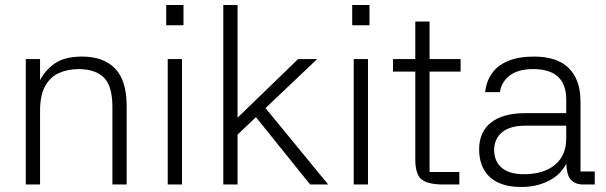

<svg xmlns="http://www.w3.org/2000/svg" viewBox="-20 -737 2422 767"><path d="M140 0H83V-501H140V-417Q163 -460 202 -485.5Q241 -511 308 -511Q393 -511 439.5 -463.5Q486 -416 486 -313V0H429V-310Q429 -395 394 -428Q359 -461 294 -461Q250 -461 215 -445Q180 -429 160 -392.5Q140 -356 140 -294Z M707 -501V0H650V-501ZM644 -717H713V-636H644Z M1035 -312 1291 0H1219L996 -277ZM929 0H872V-717H929ZM895 -234 1171 -501H1247L894 -166Z M1450 -501V0H1393V-501ZM1387 -717H1456V-636H1387Z M1820 -451H1696V-50H1815V0H1751Q1690 0 1664.5 -20Q1639 -40 1639 -101V-451H1550V-501H1639V-651H1696V-501H1820Z M2356 0H2309Q2278 0 2260 -19.5Q2242 -39 2242 -96H2249Q2224 -41 2174 -15.5Q2124 10 2062 10Q2008 10 1970.5 -7.5Q1933 -25 1913.5 -59Q1894 -93 1894 -141Q1894 -175 1906 -202Q1918 -229 1941.5 -247.5Q1965 -266 1999.5 -275.5Q2034 -285 2078 -285H2242V-340Q2242 -400 2209 -430.5Q2176 -461 2110 -461Q2050 -461 2016.5 -435.5Q1983 -410 1977 -369H1918Q1923 -413 1946 -445Q1969 -477 2011 -494Q2053 -511 2113 -511Q2159 -511 2194 -499.5Q2229 -488 2252 -465Q2275 -442 2287 -409Q2299 -376 2299 -332V-52H2356ZM1954 -142Q1953 -94 1983.5 -67.5Q2014 -41 2072 -41Q2152 -41 2197 -78.5Q2242 -116 2242 -184V-235H2079Q2019 -235 1987.5 -210Q1956 -185 1954 -142Z"/></svg>

Font: Asta Sans Light
Style: Regular
Weight: 300
Designer: 42dot
Version: Version 1.000